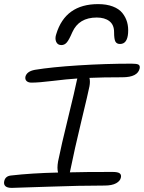

<svg xmlns="http://www.w3.org/2000/svg" viewBox="-30 -953 697 929"><path d="M444.8 -933.1Q485.8 -933.1 515.9 -921.6Q545.9 -910.2 562 -890.1Q578.1 -870.1 585 -845.9Q591.8 -821.8 589.8 -793Q585.9 -740.2 550.8 -740.2Q534.7 -740.2 528.3 -752Q522 -763.7 522 -797.9Q522 -833 499.3 -850.6Q476.6 -868.2 438 -868.2Q351.6 -868.2 319.8 -796.9Q304.2 -760.3 293.2 -747.6Q282.2 -734.9 267.1 -734.9Q248.5 -734.9 241.7 -751Q234.9 -767.1 242.2 -788.1Q286.1 -933.1 444.8 -933.1ZM26.9 -43.9Q5.4 -43.9 -3.7 -52.2Q-12.7 -60.5 -9.8 -75.2Q-4.9 -101.6 24.9 -104Q121.1 -115.2 251 -118.2Q245.1 -138.2 251 -171.9Q266.6 -249.5 299.6 -383.5Q332.5 -517.6 341.8 -564Q341.8 -565.9 344.2 -573.2Q292 -569.8 224.9 -561.5Q157.7 -553.2 122.1 -553.2Q107.4 -553.2 99.1 -560.5Q90.8 -567.9 92.8 -581.1Q99.1 -607.9 139.2 -615.2Q219.2 -628.4 349.9 -636.7Q480.5 -645 606.9 -645Q631.8 -645 639.9 -640.4Q647.9 -635.7 646 -623Q637.2 -579.1 562 -579.1Q467.3 -579.1 402.8 -576.2Q407.2 -558.6 402.8 -535.2Q397.5 -507.3 363.8 -367.7Q330.1 -228 309.1 -124Q308.1 -122.1 308.1 -119.1Q373 -121.1 514.2 -121.1Q540 -121.1 548.8 -114.5Q557.6 -107.9 555.2 -95.2Q552.2 -77.6 532 -66.4Q511.7 -55.2 476.1 -55.2Q356.9 -55.2 201.9 -49.6Q46.9 -43.9 26.9 -43.9Z"/></svg>

Font: Shantell Sans Irregular
Style: Italic
Weight: 300
Italic angle: -11.31°
Designer: Stephen Nixon, Anya Danilova, Shantell Martin
Foundry: Arrow Type
Version: Version 1.006;[9816181b4]